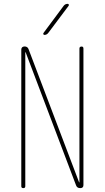

<svg xmlns="http://www.w3.org/2000/svg" viewBox="-20 -970 540 990"><path d="M89.8 -9.8V-713.9Q89.8 -729.5 106.4 -730.5Q123 -730.5 127.9 -714.8L387.7 -30.3Q387.7 -29.3 388.7 -29.3Q389.6 -29.3 389.6 -30.3V-719.7Q389.6 -729.5 399.9 -730Q410.2 -730.5 410.2 -719.7V-15.6Q410.2 0 393.6 0Q377 0 372.1 -14.6L112.3 -700.2Q112.3 -701.2 111.3 -701.2Q110.4 -701.2 110.4 -700.2V-9.8Q110.4 0 100.1 0Q89.8 0 89.8 -9.8ZM209 -790Q205.1 -790 203.6 -793.5Q202.1 -796.9 204.1 -799.8L308.6 -940.4Q316.4 -950.2 329.1 -950.2Q333 -950.2 334.5 -946.8Q335.9 -943.4 334 -940.4L228.5 -799.8Q220.7 -790 209 -790Z"/></svg>

Font: Rounded-X Mgen+ 1mn thin
Style: Regular
Weight: 100
Designer: [Source Han Sans]
Ryoko NISHIZUKA  (kana & ideographs); Paul D. Hunt (Latin, Greek & Cyrillic); Wenlong ZHANG  (bopomofo
Version: Version 1.059.20150602